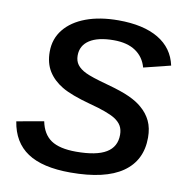

<svg xmlns="http://www.w3.org/2000/svg" viewBox="-80 -774 826 859"><g transform="rotate(10 333.5 -344.0)"><path d="M295.4 9.8Q168 9.8 100.1 -35.4Q32.2 -80.6 17.6 -173.8L140.6 -195.8Q151.9 -138.7 190.4 -112.5Q229 -86.4 304.2 -86.4Q396.5 -86.4 440.9 -113.3Q485.4 -140.1 485.4 -194.8Q485.4 -218.8 475.6 -235.6Q465.8 -252.4 444.8 -265.6Q429.2 -275.4 400.1 -286.1Q371.1 -296.9 328.1 -308.1Q241.2 -331.5 198.2 -356.9Q155.8 -382.3 133.3 -418.7Q110.8 -455.1 110.8 -506.8Q110.8 -565.4 145.5 -608.4Q180.2 -651.4 242.9 -674.8Q305.7 -698.2 390.1 -698.2Q503.4 -698.2 571.8 -657.7Q640.1 -617.2 656.7 -539.6L534.7 -509.3Q522 -555.7 484.1 -581.3Q446.3 -606.9 384.8 -606.9Q313.5 -606.9 275.1 -582Q236.8 -557.1 236.8 -511.7Q236.8 -486.8 249.5 -470Q262.2 -453.1 288.1 -440.4Q300.8 -434.1 326.4 -425.5Q352.1 -417 390.1 -406.7Q458 -388.2 494.1 -371.3Q530.3 -354.5 552.2 -335Q580.6 -311 595.7 -279.3Q610.8 -247.6 610.8 -204.1Q610.8 -100.1 531.7 -45.2Q452.6 9.8 295.4 9.8Z"/></g></svg>

Font: Arimo SemiBold
Style: Italic
Weight: 600
Italic angle: -12°
Version: Version 1.33